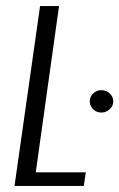

<svg xmlns="http://www.w3.org/2000/svg" viewBox="-20 -611 392 631"><path d="M27.7 0 111.7 -591H174L97.5 -44.6H262L255.3 0ZM313.3 -241.1Q297.3 -241.1 286.2 -251.9Q275.1 -262.7 275.1 -277.8Q275.1 -293.1 286.2 -303.9Q297.3 -314.7 313.3 -314.7Q328.9 -314.7 340.5 -303.9Q352.2 -293.1 352.2 -277.8Q352.2 -262.7 340.5 -251.9Q328.9 -241.1 313.3 -241.1Z"/></svg>

Font: Alumni Sans Thin
Style: Italic
Weight: 100
Italic angle: -8°
Designer: Robert E. Leuschke
Foundry: Robert E. Leuschke
Version: Version 1.016